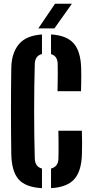

<svg xmlns="http://www.w3.org/2000/svg" viewBox="-20 -991 488 1020"><path d="M203 8.6Q115.9 3.9 79 -38.1Q42.1 -80 40 -170.8Q39.2 -221.1 38.7 -279.8Q38.2 -338.5 38.2 -400.1Q38.2 -461.6 38.7 -520.5Q39.2 -579.5 40 -630.4Q41.4 -708.9 79.9 -755.6Q118.4 -802.4 203 -807.8V-704Q184.4 -699.4 175.1 -686.5Q165.8 -673.7 164.8 -652.2Q162.9 -593.1 162.2 -529.2Q161.4 -465.3 161.4 -399.9Q161.4 -334.6 162.2 -270.8Q162.9 -207 164.8 -148.3Q165.8 -126.5 175.1 -113.5Q184.3 -100.4 203 -95.6ZM251.1 8.6V-95.7Q270.2 -100.5 280.1 -113.6Q289.9 -126.8 290.4 -148.3Q290.9 -169.1 291.1 -195.8Q291.2 -222.5 290.9 -249.1Q290.6 -275.8 290.1 -296.5H414.9Q416.1 -267 416.1 -233.7Q416.2 -200.4 415.2 -170.8Q412.4 -80.7 374.2 -38.6Q336 3.6 251.1 8.6ZM285.5 -506.6Q286 -527.3 286.4 -553.3Q286.9 -579.3 286.9 -605.5Q286.9 -631.6 286.4 -652.2Q285.9 -672.8 277.1 -685.7Q268.2 -698.6 251.1 -703.5V-808.1Q333.5 -803.1 371 -761.2Q408.4 -719.3 411.2 -629.6Q411.7 -612.4 411.7 -590.2Q411.7 -568 411.3 -546Q410.8 -523.9 410.3 -506.6ZM183.5 -840 272.4 -971.2H362L269 -840Z"/></svg>

Font: Big Shoulders Stencil Display SC Thin
Style: Regular
Weight: 100
Designer: Patric King
Foundry: XO Type Co
Version: Version 2.001